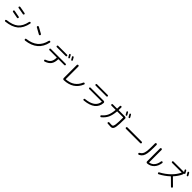

<svg xmlns="http://www.w3.org/2000/svg" viewBox="978 -3919 7044 7044"><g transform="rotate(45 4500.0 -397.0)"><path d="M886 -612Q901 -610 910 -597.5Q919 -585 916 -570Q858 -287 694.5 -147.5Q531 -8 220 26Q204 28 192 18.5Q180 9 178 -7Q176 -22 185.5 -33.5Q195 -45 210 -47Q498 -78 644 -200.5Q790 -323 843 -581Q846 -596 858 -605Q870 -614 886 -612ZM168 -425Q153 -428 144.5 -440.5Q136 -453 139 -468Q142 -483 154 -491.5Q166 -500 181 -497Q333 -469 435 -449Q450 -446 458.5 -433.5Q467 -421 464 -406Q461 -391 449 -382.5Q437 -374 422 -377Q253 -410 168 -425ZM479 -624Q322 -655 211 -673Q197 -675 188 -687.5Q179 -700 182 -714Q185 -729 198 -737.5Q211 -746 226 -744Q337 -726 494 -695Q509 -692 517 -679.5Q525 -667 522 -652Q519 -637 506.5 -629Q494 -621 479 -624Z M1186 -643Q1172 -650 1167 -665.5Q1162 -681 1170 -695Q1177 -709 1193 -714Q1209 -719 1223 -711Q1335 -653 1460 -579Q1474 -571 1478 -555Q1482 -539 1474 -525Q1466 -511 1451 -507Q1436 -503 1422 -511Q1310 -578 1186 -643ZM1888 -630Q1904 -627 1912.5 -614Q1921 -601 1918 -585Q1806 -62 1224 6Q1208 8 1195 -2Q1182 -12 1180 -28Q1178 -43 1187 -55.5Q1196 -68 1211 -69Q1477 -101 1633.5 -233Q1790 -365 1844 -602Q1848 -617 1860.5 -625Q1873 -633 1888 -630Z M2780 -805Q2822 -734 2834 -710Q2840 -699 2835.5 -687Q2831 -675 2820 -669Q2809 -663 2796.5 -667.5Q2784 -672 2778 -683Q2748 -737 2725 -776Q2718 -787 2721.5 -799Q2725 -811 2736 -817Q2747 -823 2760 -819.5Q2773 -816 2780 -805ZM2917 -821Q2943 -778 2972 -724Q2978 -713 2973.5 -700.5Q2969 -688 2958 -682Q2946 -676 2933.5 -680.5Q2921 -685 2914 -697Q2894 -733 2860 -792Q2853 -803 2857 -815.5Q2861 -828 2872 -834Q2884 -840 2897 -836Q2910 -832 2917 -821ZM2218 -717H2678Q2692 -717 2702.5 -706.5Q2713 -696 2713 -682Q2713 -668 2702.5 -657.5Q2692 -647 2678 -647H2218Q2204 -647 2193.5 -657.5Q2183 -668 2183 -682Q2183 -696 2193.5 -706.5Q2204 -717 2218 -717ZM2105 -377Q2091 -377 2080.5 -387.5Q2070 -398 2070 -412Q2070 -426 2080.5 -436.5Q2091 -447 2105 -447H2875Q2889 -447 2899.5 -436.5Q2910 -426 2910 -412Q2910 -398 2899.5 -387.5Q2889 -377 2875 -377H2575Q2567 -377 2567 -369Q2565 -200 2495 -103Q2425 -6 2270 43Q2256 47 2242.5 39.5Q2229 32 2224 18Q2220 4 2227 -9Q2234 -22 2248 -27Q2375 -69 2429.5 -147.5Q2484 -226 2486 -368Q2486 -377 2478 -377Z M3252 29Q3229 30 3213 13.5Q3197 -3 3197 -27V-702Q3197 -719 3209 -731Q3221 -743 3238 -743Q3255 -743 3266.5 -731Q3278 -719 3278 -702V-54Q3278 -46 3286 -46Q3681 -73 3822 -414Q3828 -428 3842.5 -434.5Q3857 -441 3871 -435Q3886 -429 3892.5 -414.5Q3899 -400 3893 -386Q3729 14 3252 29Z M4145 -402Q4131 -402 4120.5 -412.5Q4110 -423 4110 -437Q4110 -451 4120.5 -461.5Q4131 -472 4145 -472H4825Q4848 -472 4864.5 -455Q4881 -438 4880 -415Q4854 -14 4301 37Q4286 39 4274 29.5Q4262 20 4260 5Q4258 -9 4267 -20Q4276 -31 4290 -33Q4759 -77 4799 -393Q4801 -402 4792 -402ZM4222 -727H4778Q4792 -727 4802.5 -716.5Q4813 -706 4813 -692Q4813 -678 4802.5 -667.5Q4792 -657 4778 -657H4222Q4208 -657 4197.5 -667.5Q4187 -678 4187 -692Q4187 -706 4197.5 -716.5Q4208 -727 4222 -727Z M5756 -805Q5798 -734 5810 -710Q5816 -699 5812 -687Q5808 -675 5797 -669Q5786 -663 5773 -667.5Q5760 -672 5754 -683Q5714 -757 5702 -776Q5695 -787 5698.5 -799Q5702 -811 5713 -817Q5724 -823 5736.5 -819.5Q5749 -816 5756 -805ZM5849 -834Q5861 -840 5873.5 -836Q5886 -832 5893 -821Q5919 -778 5948 -724Q5954 -713 5950 -700.5Q5946 -688 5935 -682Q5923 -676 5910.5 -680.5Q5898 -685 5891 -697Q5871 -733 5837 -792Q5830 -803 5834 -815.5Q5838 -828 5849 -834ZM5152 -547Q5138 -547 5127.5 -557.5Q5117 -568 5117 -582Q5117 -596 5127.5 -606.5Q5138 -617 5152 -617H5367Q5376 -617 5376 -625Q5380 -705 5380 -752Q5380 -768 5391 -779Q5402 -790 5418 -790Q5434 -790 5444.5 -779Q5455 -768 5455 -752Q5455 -705 5451 -625Q5451 -617 5459 -617H5787Q5810 -617 5826.5 -600.5Q5843 -584 5843 -561Q5843 -406 5837.5 -304Q5832 -202 5821.5 -135.5Q5811 -69 5790 -35Q5769 -1 5743.5 11Q5718 23 5678 23Q5612 23 5522 15Q5507 14 5498 2.5Q5489 -9 5491 -24Q5493 -38 5504 -48Q5515 -58 5529 -57Q5615 -50 5658 -50Q5700 -50 5720 -79Q5740 -108 5751.5 -213Q5763 -318 5763 -533V-538Q5763 -547 5755 -547H5455Q5446 -547 5446 -538Q5428 -332 5368.5 -207Q5309 -82 5186 19Q5174 29 5159 27.5Q5144 26 5133 15Q5123 4 5125 -11Q5127 -26 5138 -35Q5245 -122 5298.5 -232.5Q5352 -343 5370 -539Q5370 -547 5362 -547Z M6132 -322Q6116 -322 6104.5 -333Q6093 -344 6093 -360Q6093 -376 6104.5 -387Q6116 -398 6132 -398H6868Q6884 -398 6895.5 -387Q6907 -376 6907 -360Q6907 -344 6895.5 -333Q6884 -322 6868 -322Z M7576 27Q7553 28 7536.5 12Q7520 -4 7520 -28V-697Q7520 -714 7531.5 -725.5Q7543 -737 7560 -737Q7577 -737 7588.5 -725.5Q7600 -714 7600 -697V-58Q7600 -49 7609 -51Q7722 -71 7793 -157Q7864 -243 7885 -385Q7887 -400 7899 -410Q7911 -420 7926 -418Q7941 -416 7951 -403.5Q7961 -391 7959 -376Q7934 -198 7833 -92Q7732 14 7576 27ZM7146 15Q7132 23 7115.5 18.5Q7099 14 7090 0Q7082 -13 7085.5 -27.5Q7089 -42 7103 -50Q7167 -86 7199 -136Q7231 -186 7245.5 -278.5Q7260 -371 7260 -540V-697Q7260 -714 7271.5 -725.5Q7283 -737 7300 -737Q7317 -737 7328.5 -725.5Q7340 -714 7340 -697V-540Q7340 -357 7321 -250.5Q7302 -144 7262 -85.5Q7222 -27 7146 15Z M8854 -792Q8847 -803 8851 -815.5Q8855 -828 8866 -834Q8878 -840 8891 -836Q8904 -832 8911 -821Q8937 -778 8966 -724Q8972 -713 8967.5 -700.5Q8963 -688 8952 -682Q8940 -676 8927.5 -680.5Q8915 -685 8908 -697Q8888 -733 8854 -792ZM8850 -41Q8861 -30 8860.5 -14Q8860 2 8849 12Q8838 23 8822.5 22.5Q8807 22 8797 11Q8674 -118 8533 -250Q8526 -255 8520 -250Q8363 -101 8154 9Q8141 16 8126.5 11.5Q8112 7 8105 -6Q8098 -20 8102 -33.5Q8106 -47 8120 -55Q8329 -168 8480 -315.5Q8631 -463 8706 -627Q8710 -635 8701 -635H8210Q8195 -635 8184.5 -645.5Q8174 -656 8174 -671Q8174 -686 8184.5 -696.5Q8195 -707 8210 -707H8750Q8759 -707 8755 -713Q8751 -720 8743.5 -733Q8736 -746 8730 -756.5Q8724 -767 8719 -776Q8712 -787 8715.5 -799Q8719 -811 8730 -817Q8741 -823 8754 -819.5Q8767 -816 8774 -805Q8816 -734 8828 -710Q8834 -699 8829.5 -687Q8825 -675 8814 -669Q8808 -666 8802 -666Q8793 -666 8793 -658Q8791 -628 8780 -602Q8713 -455 8584 -315Q8578 -307 8585 -302Q8722 -173 8850 -41Z"/></g></svg>

Font: Rounded Mplus 1c
Style: Regular
Weight: 400
Version: Version 1.059.20150529